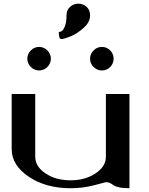

<svg xmlns="http://www.w3.org/2000/svg" viewBox="-20 -999 790 1019"><path d="M333 -917Q333 -946.3 352.1 -962.9Q371.1 -979.5 395.5 -979.5Q420.9 -979.5 439.5 -962.9Q458 -946.3 458 -917Q458 -880.9 422.9 -850.1Q387.7 -819.3 354 -805.7Q320.3 -792 306.6 -792Q301.8 -792 298.8 -794.4Q295.9 -796.9 294.9 -801.8Q293.9 -806.6 293.5 -810.5Q293 -814.5 292.5 -820.8Q292 -827.1 292 -829.1Q300.8 -829.1 309.1 -835Q317.4 -840.8 325.2 -861.8Q333 -882.8 333 -917ZM520.5 -750Q546.9 -750 564.9 -731.4Q583 -712.9 583 -687.5Q583 -662.1 564.9 -643.6Q546.9 -625 520.5 -625Q495.1 -625 476.6 -643.6Q458 -662.1 458 -687.5Q458 -712.9 476.6 -731.4Q495.1 -750 520.5 -750ZM143.6 -643.6Q125 -662.1 125 -687.5Q125 -712.9 143.6 -731.4Q162.1 -750 187.5 -750Q212.9 -750 231.4 -731.4Q250 -712.9 250 -687.5Q250 -662.1 231.4 -643.6Q212.9 -625 187.5 -625Q162.1 -625 143.6 -643.6ZM667 0Q633.8 0 611.8 -4.9Q589.8 -9.8 582 -16.1Q574.2 -22.5 564.5 -27.3Q554.7 -32.2 542 -32.2Q540 -32.2 480.5 -16.1Q420.9 0 354.5 0Q223.6 0 132.8 -61Q42 -122.1 42 -208V-500H167V-167Q167 -115.2 221.7 -78.6Q276.4 -42 354.5 -42Q431.6 -42 486.8 -78.6Q542 -115.2 542 -167V-500H667Z"/></svg>

Font: okolaks
Style: Bold
Weight: 600
Width: 8
Version: Version 000.6.0